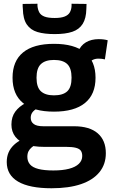

<svg xmlns="http://www.w3.org/2000/svg" viewBox="-20 -785 603 1025"><path d="M255 220Q137 220 76.5 184.5Q16 149 16 80Q16 52 25.5 29.5Q35 7 54.5 -11.5Q74 -30 103 -43L178 -17Q162 -9 150 1Q138 11 132 23Q126 35 126 52Q126 76 140 92.5Q154 109 185 117Q216 125 265 125Q314 125 348.5 116Q383 107 401 89.5Q419 72 419 48Q419 30 411.5 19.5Q404 9 385 4Q366 -1 332 -1H214Q160 -1 121.5 -14.5Q83 -28 62 -55Q41 -82 41 -120Q41 -161 61.5 -189Q82 -217 119 -236L192 -213Q169 -203 156.5 -189.5Q144 -176 144 -156Q144 -135 160 -123Q176 -111 211 -111H375Q458 -111 501.5 -73.5Q545 -36 545 33Q545 92 511 134Q477 176 412.5 198Q348 220 255 220ZM268 -189Q159 -189 103 -235Q47 -281 47 -370Q47 -459 103 -505Q159 -551 268 -551Q377 -551 433.5 -505Q490 -459 490 -370Q490 -281 433.5 -235Q377 -189 268 -189ZM268 -276Q316 -276 339 -297.5Q362 -319 362 -370Q362 -421 339 -443Q316 -465 268 -465Q222 -465 198.5 -443Q175 -421 175 -370Q175 -319 198.5 -297.5Q222 -276 268 -276ZM449 -437 396 -507Q410 -542 438.5 -559Q467 -576 507 -576Q521 -576 533 -574.5Q545 -573 555 -570L540 -468Q533 -470 523.5 -471Q514 -472 505 -472Q487 -472 472.5 -464Q458 -456 449 -437ZM272 -603Q217 -603 180 -614Q143 -625 123 -654.5Q103 -684 102 -738Q101 -744 101 -750.5Q101 -757 101 -764L180 -765Q180 -762 180 -759Q180 -756 180 -753Q182 -733 190 -718.5Q198 -704 217.5 -696.5Q237 -689 272 -689Q305 -689 324.5 -696.5Q344 -704 352.5 -718.5Q361 -733 362 -753Q362 -756 362 -759Q362 -762 362 -765L442 -764Q442 -757 441.5 -750.5Q441 -744 441 -737Q440 -687 421.5 -657.5Q403 -628 366.5 -615.5Q330 -603 272 -603Z"/></svg>

Font: Georama ExtraCondensed Thin SemiBold
Style: Regular
Weight: 600
Version: Version 1.001